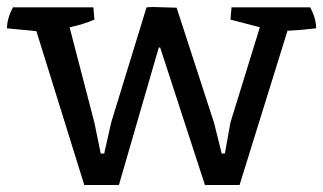

<svg xmlns="http://www.w3.org/2000/svg" viewBox="-30 -529 924 549"><path d="M428 -393H424L310 0H211L74 -440L-10 -448Q-10 -476 7 -508H237L240 -473Q208 -459 169 -451L240 -178L258 -90H268L288 -179L389 -508Q401 -509 406 -509L475 -507L582 -178L604 -90H613L629 -179L713 -451L629 -473L632 -508H857Q874 -476 874 -448Q833 -443 792 -441L655 0H556Z"/></svg>

Font: Inika
Style: Regular
Weight: 400
Designer: Constanza Artigas Preller
Foundry: Constanza Artigas Preller
Version: Version 1.001